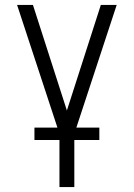

<svg xmlns="http://www.w3.org/2000/svg" viewBox="-20 -540 540 775"><path d="M220 215V0L49 -520H113L250 -94L387 -520H451L280 0V215ZM381 25H119V-25H381Z"/></svg>

Font: Iosevka Light
Style: Regular
Weight: 300
Monospace: yes
Designer: Belleve Invis
Foundry: Belleve Invis
Version: Version 32.5.0; ttfautohint (v1.8.4)